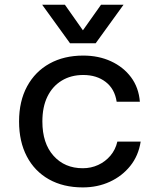

<svg xmlns="http://www.w3.org/2000/svg" viewBox="-20 -804 690 836"><path d="M340.5 12Q255.5 12 193 -23.2Q130.5 -58.5 96.8 -123Q63 -187.5 63 -275Q63 -363.5 98 -428Q133 -492.5 195.8 -527.2Q258.5 -562 342.5 -562Q409.5 -562 463.2 -537.2Q517 -512.5 550.5 -467.8Q584 -423 589 -361H488Q479.5 -417 440.2 -447.2Q401 -477.5 342.5 -477.5Q289 -477.5 248.8 -453Q208.5 -428.5 186.5 -383.5Q164.5 -338.5 164.5 -275Q164.5 -180 213 -125.8Q261.5 -71.5 340.5 -71.5Q376.5 -71.5 407.5 -85.8Q438.5 -100 460.8 -126.2Q483 -152.5 491 -187.5H592.5Q583 -126 547.2 -81.5Q511.5 -37 458 -12.5Q404.5 12 340.5 12ZM163.5 -783.5H262.5L341 -672L420 -783.5H518L396.5 -615.5H285Z"/></svg>

Font: Azeret Mono Thin
Style: Regular
Weight: 100
Designer: Martin Vácha
Foundry: Displaay
Version: Version 1.002